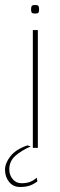

<svg xmlns="http://www.w3.org/2000/svg" viewBox="-61 -590 241 766"><path d="M70 -470H90V0H70ZM79 -536Q67 -536 65 -540.5Q63 -545 63 -552Q63 -560 65 -565Q67 -570 79 -570Q91 -570 93 -565Q95 -560 95 -552Q95 -545 93 -540.5Q91 -536 79 -536ZM19 156Q-8 156 -24.5 136Q-41 116 -41 87Q-41 61 -19.5 33.5Q2 6 48 -10L62 -6Q25 10 0.5 31.5Q-24 53 -24 86Q-24 108 -10.5 124.5Q3 141 25 141Q43 141 56.5 136.5Q70 132 86 119L88 134Q70 147 54.5 151.5Q39 156 19 156Z"/></svg>

Font: Smooch Sans Thin
Style: Regular
Weight: 100
Designer: Robert E. Leuschke
Foundry: Robert E. Leuschke
Version: Version 1.010